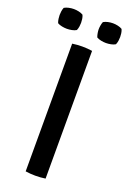

<svg xmlns="http://www.w3.org/2000/svg" viewBox="-177 -905 648 965"><g transform="rotate(20 147.0 -423.0)"><path d="M93.5 -683Q105 -685 119.8 -686Q134.5 -687 146 -687Q159 -687 173.5 -686Q188 -685 200 -683V0Q188 2 173.5 3Q159 4 146 4Q134.5 4 119.8 3Q105 2 93.5 0ZM251.5 -744Q238.5 -744 225 -746.8Q211.5 -749.5 201.5 -755.5Q197.5 -766 195.8 -777Q194 -788 194 -796.5Q194 -805.5 195.8 -816.5Q197.5 -827.5 201.5 -837.5Q211.5 -843.5 225 -846.5Q238.5 -849.5 251.5 -849.5Q264.5 -849.5 278.2 -846.5Q292 -843.5 301.5 -837.5Q306 -827.5 307.5 -816.5Q309 -805.5 309 -796.5Q309 -788 307.5 -777Q306 -766 301.5 -755.5Q292 -749.5 278.2 -746.8Q264.5 -744 251.5 -744ZM42.5 -744Q29.5 -744 15.8 -746.8Q2 -749.5 -8 -755.5Q-12 -766 -13.5 -777Q-15 -788 -15 -796.5Q-15 -805.5 -13.5 -816.5Q-12 -827.5 -8 -837.5Q2 -843.5 15.8 -846.5Q29.5 -849.5 42.5 -849.5Q55.5 -849.5 69.2 -846.5Q83 -843.5 92.5 -837.5Q97 -827.5 98.5 -816.5Q100 -805.5 100 -796.5Q100 -788 98.5 -777Q97 -766 92.5 -755.5Q83 -749.5 69.2 -746.8Q55.5 -744 42.5 -744Z"/></g></svg>

Font: Signika Light
Style: Regular
Weight: 400
Version: Version 2.003;gftools[0.9.32]